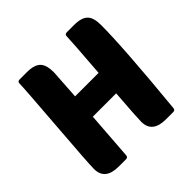

<svg xmlns="http://www.w3.org/2000/svg" viewBox="-181 -873 1035 1035"><g transform="rotate(-45 337.0 -355.0)"><path d="M515 0Q411 0 411 -85Q411 -116 424 -289H246L226 -15Q225 0 210 0H155Q51 0 51 -85Q51 -127 72 -395Q93 -663 93 -695Q93 -710 109 -710H164Q223 -710 246 -684Q267 -661 267 -607Q267 -599 256 -434H435Q453 -670 453 -695Q453 -710 469 -710H524Q583 -710 606 -684Q627 -661 627 -607Q627 -439 586 -15Q585 0 570 0Z"/></g></svg>

Font: PoetsenOne
Style: Regular
Weight: 400
Designer: Rodrigo Fuenzalida, Pablo Impallari
Foundry: Pablo Impallari, Rodrigo Fuenzalida
Version: Version 1.000